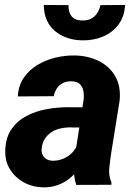

<svg xmlns="http://www.w3.org/2000/svg" viewBox="-20 -769 557 799"><path d="M292.5 -126 328.1 -354.5Q330.1 -374 326.9 -391.1Q323.7 -408.2 312 -419.2Q300.3 -430.2 277.3 -430.7Q257.3 -431.2 241.9 -423.6Q226.6 -416 217 -401.9Q207.5 -387.7 203.6 -368.7L54.2 -367.7Q56.6 -412.6 78.9 -445.3Q101.1 -478 135.7 -498.8Q170.4 -519.5 211.4 -529.3Q252.4 -539.1 292 -538.1Q347.2 -537.1 391.6 -514.9Q436 -492.7 459.7 -451.4Q483.4 -410.2 478 -351.6L442.4 -129.9Q438 -101.1 434.8 -69.1Q431.6 -37.1 443.8 -9.3L443.4 0L297.4 0.5Q287.6 -29.8 287.6 -62.3Q287.6 -94.7 292.5 -126ZM344.7 -322.3 331.1 -238.3 264.6 -238.8Q245.1 -238.3 226.1 -233.2Q207 -228 191.9 -217.5Q176.8 -207 166.5 -191.2Q156.2 -175.3 153.8 -153.8Q151.4 -138.2 156.5 -126.2Q161.6 -114.3 172.4 -107.4Q183.1 -100.6 198.7 -100.1Q221.7 -99.6 243.4 -108.6Q265.1 -117.7 281.2 -134.5Q297.4 -151.4 303.2 -173.3L332 -108.9Q319.8 -82 302.7 -60.1Q285.6 -38.1 264.2 -22.2Q242.7 -6.3 216.6 2.4Q190.4 11.2 159.7 10.7Q115.7 9.8 79.3 -10Q43 -29.8 21.5 -64.5Q0 -99.1 2 -144.5Q3.9 -197.3 27.8 -231.7Q51.8 -266.1 89.8 -286.1Q127.9 -306.2 172.9 -314.5Q217.8 -322.8 262.2 -322.8ZM397.9 -747.6 500.5 -748.5Q498 -699.7 472.9 -666.5Q447.8 -633.3 408.2 -616.7Q368.7 -600.1 322.3 -601.1Q254.4 -602.1 208.7 -640.1Q163.1 -678.2 162.1 -748.5L265.1 -747.6Q264.2 -718.8 277.8 -701.4Q291.5 -684.1 322.3 -683.6Q353 -683.1 372.6 -700.4Q392.1 -717.8 397.9 -747.6Z"/></svg>

Font: Roboto ExtraBold
Style: Italic
Weight: 800
Designer: Christian Robertson
Foundry: Google
Version: Version 3.009; 2024